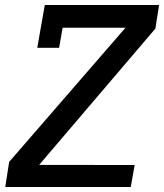

<svg xmlns="http://www.w3.org/2000/svg" viewBox="-20 -745 654 765"><path d="M614 -725 599 -631 136 -88 516.5 -87.5 501 0H1L16.5 -100L480 -634.5H229.5L215.5 -554.5H128.5L142.5 -634.5L158.5 -725Z"/></svg>

Font: JuliaMono MediumItalic
Style: Regular
Weight: 500
Italic angle: -9°
Monospace: yes
Designer: cormullion
Foundry: corm
Version: Version 0.049; ttfautohint (v1.8.4)